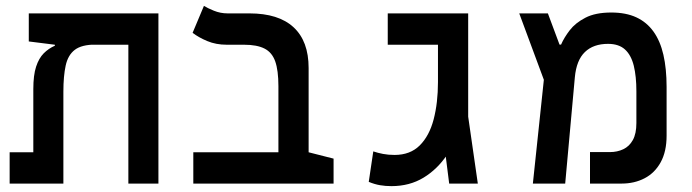

<svg xmlns="http://www.w3.org/2000/svg" viewBox="-20 -632 2384 661"><path d="M525.4 0H421.9V-585.9H525.4ZM168.9 -474.6V-510.3L309.1 -478.5Q261.2 -478.5 237.5 -460.4Q213.9 -442.4 206.1 -406.2Q198.2 -370.1 198.2 -315.9V0H94.7V-325.2Q94.7 -373 104.2 -402.3Q113.8 -431.6 130.6 -448.5Q147.5 -465.3 168.9 -474.6ZM524.9 -585.9V-478H168.9L79.1 -489.3V-585.9ZM173.3 -107.9V0H13.2V-107.9Z M1128.4 -85.9V0H645.5V-107.9H1042ZM1042.5 -397.9V0H938.5V-335.4Q938.5 -389.6 927.5 -420.7Q916.5 -451.7 890.6 -464.8Q864.7 -478 820.3 -478H760.7Q723.6 -478 693.8 -490.5Q664.1 -502.9 643.1 -519L682.1 -611.8Q693.4 -604.5 716.1 -595.2Q738.8 -585.9 763.7 -585.9H838.9Q939 -585.9 990.7 -538.1Q1042.5 -490.2 1042.5 -397.9Z M1327.6 8.8Q1307.1 8.8 1288.3 5.6Q1269.5 2.4 1249.5 -5.9L1265.1 -110.8Q1280.8 -105.5 1298.6 -102.1Q1316.4 -98.6 1338.4 -98.6Q1392.1 -98.6 1425 -131.3Q1458 -164.1 1472.9 -220.9Q1487.8 -277.8 1487.8 -349.6V-392.1H1589.8L1587.9 -336.9Q1586.9 -272 1569.6 -210.2Q1552.2 -148.4 1519 -98.9Q1485.8 -49.3 1438 -20.3Q1390.1 8.8 1327.6 8.8ZM1526.4 0 1487.8 -305.2V-585.9H1591.8V-230.5L1625 0ZM1314.9 -478V-585.9H1577.1V-478Z M1814.5 0 1862.3 -451.7 1905.8 -478.5H1911.6Q1921.9 -502.4 1941.4 -527.8Q1960.9 -553.2 1995.4 -571Q2029.8 -588.9 2084.5 -588.9Q2134.8 -588.9 2170.7 -572.3Q2206.5 -555.7 2229.7 -523.4Q2252.9 -491.2 2263.9 -443.4Q2274.9 -395.5 2274.9 -333V-165Q2274.9 -110.4 2254.6 -73.5Q2234.4 -36.6 2199.2 -18.3Q2164.1 0 2120.1 0H2011.2V-108.4H2079.6Q2105 -108.4 2125.7 -118.2Q2146.5 -127.9 2158.7 -149.9Q2170.9 -171.9 2170.9 -208.5V-317.4Q2170.9 -369.1 2161.9 -405.8Q2152.8 -442.4 2131.6 -461.7Q2110.4 -481 2073.2 -481Q2022.9 -481 1993.7 -452.9Q1964.4 -424.8 1959 -365.7L1925.8 0ZM1859.9 -336.9 1767.6 -585.9H1866.2L1907.7 -474.6Z"/></svg>

Font: Cascadia Code Medium
Style: Regular
Weight: 500
Monospace: yes
Designer: Aaron Bell
Foundry: Saja Typeworks
Version: Version 2407.024